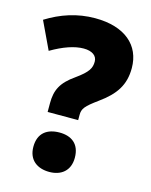

<svg xmlns="http://www.w3.org/2000/svg" viewBox="-112 -796 691 881"><g transform="rotate(15 233.5 -356.0)"><path d="M130 -294V-252H275V-277C275 -307 287 -321 343 -362C417 -415 451 -466 451 -546C451 -654 372 -724 230 -724C145 -724 69 -698 0 -655L62 -524C120 -558 172 -576 215 -576C255 -576 279 -559 279 -531C279 -500 268 -479 212 -439C149 -395 130 -356 130 -294ZM108 -81C108 -18 151 12 208 12C263 12 305 -18 305 -81C305 -147 264 -175 208 -175C150 -175 108 -147 108 -81Z"/></g></svg>

Font: Noto Sans Armenian SemiCondensed Black
Style: Regular
Weight: 900
Width: 4
Designer: Monotype Design Team
Foundry: Monotype Imaging Inc.
Version: Version 2.008